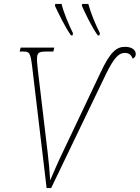

<svg xmlns="http://www.w3.org/2000/svg" viewBox="-20 -956 710 976"><path d="M477 -776H485L488 -787C466 -830 440 -893 429 -936H398L396 -927C415 -885 445 -821 477 -776ZM341 -776H349L351 -787C330 -830 303 -893 293 -936H261L259 -927C279 -885 309 -821 341 -776ZM144 -613 217 0H240L518 -578C563 -671 588 -687 615 -687C632 -687 647 -680 654 -658C667 -663 670 -672 670 -682C670 -701 651 -718 616 -718C571 -718 540 -691 491 -587L299 -182C270 -122 258 -92 235 -39C232 -88 229 -124 222 -183L173 -595C172 -608 168 -638 168 -652C168 -688 175 -694 217 -694H251L256 -714H85L80 -694H97C130 -694 135 -689 144 -613Z"/></svg>

Font: Noto Serif SemiCondensed Thin
Style: Italic
Weight: 100
Width: 4
Italic angle: -12°
Designer: Monotype Design Team
Foundry: Monotype Imaging Inc.
Version: Version 2.013